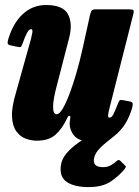

<svg xmlns="http://www.w3.org/2000/svg" viewBox="-20 -558 566 784"><path d="M14.5 -400.5Q34.5 -465.5 74.2 -501.5Q114 -537.5 168 -537.5Q237.5 -537.5 257.5 -500Q277.5 -462.5 262.5 -404L211 -204.5Q197 -152.5 196.8 -122Q196.5 -91.5 212 -91.5Q222.5 -91.5 236 -114.2Q249.5 -137 264 -175.2Q278.5 -213.5 292.2 -261Q306 -308.5 317 -358.5L347 -494.5Q349.5 -506 353.2 -513Q357 -520 371 -520H500.5Q518.5 -520 523.2 -517.5Q528 -515 524.5 -501L427.5 -118Q424 -105 421.8 -91.2Q419.5 -77.5 427 -77.5Q436 -77.5 443 -91.5Q450 -105.5 461.5 -134.5Q465 -144 468 -147.8Q471 -151.5 484.5 -148.5L509 -144Q520 -142 521.5 -136Q523 -130 519.5 -117Q500 -51 460.2 -15Q420.5 21 359 21Q303 21 282.5 -4.5Q262 -30 265 -61L267 -77.5Q268 -85 263.5 -85.2Q259 -85.5 255 -77Q234.5 -33 207 -8.2Q179.5 16.5 130 16.5Q107 16.5 84.5 8Q62 -0.5 46.5 -22Q31 -43.5 29 -81.5Q27 -119.5 45 -179L106.5 -399Q109.5 -410 112 -424.5Q114.5 -439 106.5 -439Q99 -439 91 -425Q83 -411 71.5 -378.5Q68.5 -370.5 65.8 -367.2Q63 -364 50 -367L22 -373Q12 -375.5 11.2 -381.5Q10.5 -387.5 14.5 -400.5ZM342 206Q285.5 206 254.5 186.2Q223.5 166.5 228 122.5Q230.5 93 251.2 68.5Q272 44 302.2 23.2Q332.5 2.5 363.5 -14.2Q394.5 -31 418 -44.5Q427 -50 437.8 -45.8Q448.5 -41.5 451 -38.5Q460.5 -29 463.2 -24.2Q466 -19.5 458.5 -13Q444 0 423.8 15.5Q403.5 31 386.5 48.5Q369.5 66 364.5 86.5Q356 124.5 400 124.5Q418.5 124.5 431.5 117.5Q444.5 110.5 454.5 101Q464 92 470 97.5L490.5 117.5Q494.5 120.5 494 123Q493.5 125.5 489.5 131.5Q468 158.5 433.8 182.2Q399.5 206 342 206Z"/></svg>

Font: Besley* Condensed Heavy
Style: Italic
Weight: 800
Width: 3
Italic angle: -13°
Designer: Owen Earl
Foundry: indestructible type*
Version: Version 3.000; ttfautohint (v1.8.3)